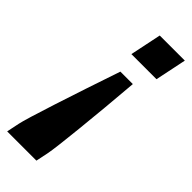

<svg xmlns="http://www.w3.org/2000/svg" viewBox="-277 -542 752 752"><g transform="rotate(45 99.0 -166.0)"><path d="M81 -380 108 -510H247L220 -380ZM99 -301H168Q156 -155 143 -30Q130 95 124 125L113 178H-49L-38 125Q-32 96 8 -27.5Q48 -151 99 -301Z"/></g></svg>

Font: Saira Ultra Condensed Black
Style: Italic
Weight: 900
Width: 1
Italic angle: -12°
Designer: Hector Gatti with collaboration of the Omnibus-Type team
Foundry: Omnibus-Type
Version: Version 1.001; ttfautohint (v1.8)